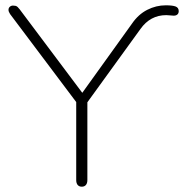

<svg xmlns="http://www.w3.org/2000/svg" viewBox="-20 -697 693 723"><path d="M267 -19V-337L278 -298L18 -644Q12 -653 12 -660Q12 -667 17 -671.5Q22 -676 29 -676Q34 -676 38.5 -675Q43 -674 46.5 -670.5Q50 -667 54 -662L297 -338H283L477 -608Q501 -643 534.5 -660Q568 -677 604 -677Q630 -677 641.5 -672.5Q653 -668 653 -655Q653 -647 648 -642.5Q643 -638 634 -638Q628 -639 621 -639L606 -640Q546 -640 509 -588L299 -298L309 -337V-19Q309 -7 303.5 -0.5Q298 6 288 6Q278 6 272.5 -0.5Q267 -7 267 -19Z"/></svg>

Font: SN Pro Thin
Style: Regular
Weight: 200
Designer: Tobias Whetton
Foundry: Supernotes
Version: Version 1.003;Glyphs 3.3 (3324)